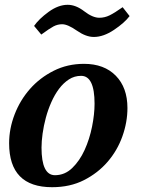

<svg xmlns="http://www.w3.org/2000/svg" viewBox="-20 -773 591 800"><path d="M18 -176Q18 -237 41 -296.5Q64 -356 105 -402.5Q146 -449 203.5 -478Q261 -507 330 -507Q414 -507 462.5 -457.5Q511 -408 511 -323Q511 -264 490 -205Q469 -146 428.5 -99Q388 -52 330 -22.5Q272 7 197 7Q18 7 18 -176ZM153 -158Q153 -43 209 -43Q250 -43 281 -73Q312 -103 332.5 -148Q353 -193 363.5 -245Q374 -297 374 -341Q374 -457 318 -457Q290 -457 267 -442Q244 -427 226 -403Q208 -379 194 -347.5Q180 -316 171 -282.5Q162 -249 157.5 -216.5Q153 -184 153 -158ZM122 -665Q142 -694 182.5 -723.5Q223 -753 262 -753Q296 -753 331 -726Q366 -699 394 -699Q416 -699 436.5 -709Q457 -719 491 -743L520 -706Q499 -678 455 -648.5Q411 -619 371 -619Q338 -619 300 -645.5Q262 -672 239 -672Q220 -672 203 -663Q186 -654 152 -629Z"/></svg>

Font: Volkhov
Style: Bold Italic
Weight: 700
Designer: Cyreal (www.cyreal.org)
Foundry: Cyreal (www.cyreal.org)
Version: Version 1.001